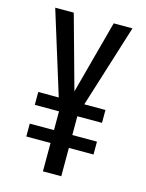

<svg xmlns="http://www.w3.org/2000/svg" viewBox="-110 -782 648 850"><g transform="rotate(15 214.5 -357.0)"><path d="M214 -378 304 -714H390L271 -334H368V-275H255V-189H368V-130H255V0H171V-130H60V-189H171V-275H60V-334H154L36 -714H121Z"/></g></svg>

Font: Noto Sans Khmer ExtraCondensed
Style: Regular
Weight: 400
Width: 2
Designer: Danh Hong and the Monotype Design Team
Foundry: Monotype Imaging Inc.
Version: Version 2.004; ttfautohint (v1.8.4.7-5d5b)